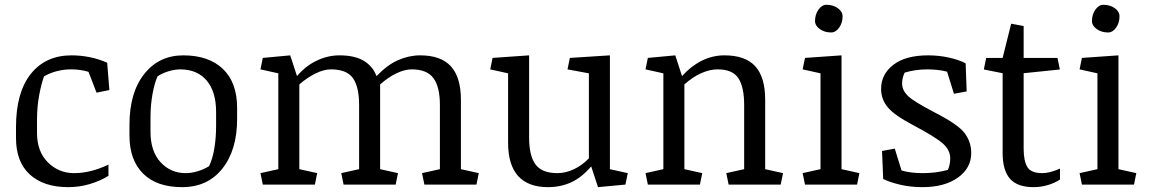

<svg xmlns="http://www.w3.org/2000/svg" viewBox="-20 -772 4806 803"><path d="M46.9 -240.2Q46.9 -384.8 108.6 -462.6Q170.4 -540.5 279.3 -540.5Q316.4 -540.5 353.8 -533.2Q391.1 -525.9 428.2 -509.8L437.5 -395.5L383.8 -384.3L350.1 -471.7Q333.5 -476.6 315.9 -479.2Q298.3 -481.9 277.8 -481.9Q247.6 -481.9 218.5 -474.6Q189.5 -467.3 164.1 -452.6Q153.3 -423.3 144 -374.8Q134.8 -326.2 134.8 -269.5V-216.3Q134.8 -138.2 180.2 -93Q225.6 -47.9 289.6 -47.9Q324.7 -47.9 360.6 -56.9Q396.5 -65.9 433.6 -83.5V-36.6Q399.9 -15.6 356.2 -2.4Q312.5 10.7 265.6 10.7Q162.6 10.7 104.7 -42.2Q46.9 -95.2 46.9 -194.8Z M741.7 10.7Q635.3 10.7 578.4 -46.1Q521.5 -103 521.5 -204.6V-250Q521.5 -384.8 583.3 -462.6Q645 -540.5 746.6 -540.5Q853 -540.5 912.4 -483.6Q971.7 -426.8 971.7 -320.3V-274.4Q971.7 -145 910.2 -67.1Q848.6 10.7 741.7 10.7ZM883.8 -303.7Q883.8 -387.2 845.5 -433.8Q807.1 -480.5 736.8 -481.9Q710 -481.9 683.1 -473.4Q656.2 -464.8 638.7 -452.6Q626 -423.8 617.7 -377.9Q609.4 -332 609.4 -279.3V-221.2Q609.4 -139.2 651.6 -93.5Q693.8 -47.9 756.3 -47.9Q780.8 -47.9 806.6 -55.7Q832.5 -63.5 854.5 -77.1Q869.6 -108.9 876.7 -152.8Q883.8 -196.8 883.8 -245.6Z M1069.3 -47.9 1144 -64.5V-465.3L1069.3 -481.9L1079.1 -529.8L1193.8 -540.5L1222.2 -453.6Q1257.3 -495.6 1304 -518.1Q1350.6 -540.5 1399.4 -540.5Q1463.4 -540.5 1501.2 -517.8Q1539.1 -495.1 1554.7 -453.6Q1599.6 -500.5 1645 -520.5Q1690.4 -540.5 1737.3 -540.5Q1824.2 -540.5 1866 -494.4Q1907.7 -448.2 1907.7 -354.5V-64.5L1982.4 -47.9L1972.7 0H1754.9L1745.1 -47.9L1819.8 -64.5V-333Q1819.8 -408.7 1792.7 -445.3Q1765.6 -481.9 1701.7 -481.9Q1673.3 -481.9 1638.9 -465.8Q1604.5 -449.7 1569.8 -418.9V-64.5L1644.5 -47.9L1634.8 0H1417L1407.2 -47.9L1481.9 -64.5V-333Q1481.9 -409.2 1455.8 -445.6Q1429.7 -481.9 1363.8 -481.9Q1334.5 -481.9 1299.3 -464.6Q1264.2 -447.3 1231.9 -418.9V-64.5L1306.6 -47.9L1296.9 0H1079.1Z M2192.9 -196.8Q2192.9 -120.6 2219.7 -84.2Q2246.6 -47.9 2311 -47.9Q2346.2 -47.9 2380.9 -64.5Q2415.5 -81.1 2442.9 -109.9V-465.3L2353.5 -481.9L2363.3 -529.8L2530.8 -540.5V-64.5L2605.5 -47.9L2595.7 0L2481 10.7L2452.6 -76.2Q2413.1 -29.8 2368.9 -9.5Q2324.7 10.7 2271.5 10.7Q2189.5 10.7 2147.2 -35.6Q2105 -82 2105 -175.3V-465.3L2030.3 -481.9L2040 -529.8L2192.9 -540.5Z M2679.7 -47.9 2754.4 -64.5V-465.3L2679.7 -481.9L2689.5 -529.8L2804.2 -540.5L2832.5 -453.6Q2868.7 -494.6 2914.1 -517.6Q2959.5 -540.5 3009.8 -540.5Q3097.2 -540.5 3138.7 -494.9Q3180.2 -449.2 3180.2 -354.5V-64.5L3254.9 -47.9L3245.1 0H3027.3L3017.6 -47.9L3092.3 -64.5V-333Q3092.3 -407.7 3068.1 -444.8Q3043.9 -481.9 2981 -481.9Q2948.2 -481.9 2912.4 -465.8Q2876.5 -449.7 2842.3 -418.9V-64.5L2917 -47.9L2907.2 0H2689.5Z M3411.6 -465.3 3336.9 -481.9 3346.7 -529.8 3499.5 -540.5V-64.5L3574.2 -47.9L3564.5 0H3346.7L3336.9 -47.9L3411.6 -64.5ZM3388.7 -684.1Q3388.7 -711.4 3403.1 -731.7Q3417.5 -752 3436.5 -752Q3464.4 -752 3484.1 -737.8Q3503.9 -723.6 3503.9 -703.6Q3503.9 -676.3 3489.5 -656.2Q3475.1 -636.2 3456.1 -636.2Q3428.7 -636.2 3408.7 -650.4Q3388.7 -664.6 3388.7 -684.1Z M3886.2 -303.2Q3987.8 -251.5 4014.9 -214.6Q4042 -177.7 4042 -132.3Q4042 -68.8 3986.1 -29.1Q3930.2 10.7 3837.9 10.7Q3788.1 10.7 3744.6 0.5Q3701.2 -9.8 3673.8 -23.4L3668.9 -140.6L3722.2 -150.4L3750.5 -59.1Q3769.5 -53.2 3792.5 -50.5Q3815.4 -47.9 3838.9 -47.9Q3865.2 -47.9 3891.4 -51Q3917.5 -54.2 3944.3 -61.5Q3949.2 -71.8 3951.7 -84.7Q3954.1 -97.7 3954.1 -109.9Q3954.1 -144.5 3922.9 -172.1Q3891.6 -199.7 3801.8 -247.1Q3720.7 -289.6 3692.9 -323.2Q3665 -356.9 3665 -400.4Q3665 -461.4 3716.3 -501Q3767.6 -540.5 3861.8 -540.5Q3905.8 -540.5 3947.3 -531.5Q3988.8 -522.5 4018.6 -507.3L4022.9 -389.6L3969.7 -379.9L3940.9 -472.2Q3921.4 -477.5 3899.4 -479.7Q3877.4 -481.9 3858.9 -481.9Q3833 -481.9 3808.6 -478.3Q3784.2 -474.6 3763.7 -468.3Q3759.3 -460.4 3756.1 -448Q3752.9 -435.5 3752.9 -422.4Q3752.9 -396 3775.1 -372.8Q3797.4 -349.6 3886.2 -303.2Z M4402.8 -529.8 4412.6 -481.4 4261.2 -465.8V-150.9Q4261.2 -99.1 4276.6 -73.5Q4292 -47.9 4338.9 -47.9Q4354.5 -47.9 4373.5 -52.7Q4392.6 -57.6 4413.1 -66.9V-21Q4390.6 -6.3 4361.6 2.2Q4332.5 10.7 4303.2 10.7Q4234.9 10.7 4204.1 -24.4Q4173.3 -59.6 4173.3 -131.8V-465.8L4094.7 -481.4L4104.5 -529.8H4173.3L4209 -672.9L4261.2 -663.1V-529.8Z M4569.8 -465.3 4495.1 -481.9 4504.9 -529.8 4657.7 -540.5V-64.5L4732.4 -47.9L4722.7 0H4504.9L4495.1 -47.9L4569.8 -64.5ZM4546.9 -684.1Q4546.9 -711.4 4561.3 -731.7Q4575.7 -752 4594.7 -752Q4622.6 -752 4642.3 -737.8Q4662.1 -723.6 4662.1 -703.6Q4662.1 -676.3 4647.7 -656.2Q4633.3 -636.2 4614.3 -636.2Q4586.9 -636.2 4566.9 -650.4Q4546.9 -664.6 4546.9 -684.1Z"/></svg>

Font: Noticia Text
Style: Regular
Weight: 400
Designer: JM Sole
Foundry: JM Sole
Version: Version 1.003